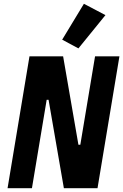

<svg xmlns="http://www.w3.org/2000/svg" viewBox="-20 -996 652 1016"><path d="M237 -468H227L149 0H20L136 -698H314L395 -230H405L483 -698H612L496 0H318ZM395 -740 309 -786 424 -976 538 -916Z"/></svg>

Font: iA Writer Mono V
Style: Regular
Weight: 400
Italic angle: -9.5°
Designer: Mike Abbink, Paul van der Laan, Pieter van Rosmalen
Foundry: Bold Monday
Version: Version 2.000